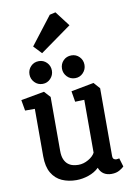

<svg xmlns="http://www.w3.org/2000/svg" viewBox="-97 -952 710 1017"><g transform="rotate(-10 258.0 -443.5)"><path d="M230.5 4Q187.8 4 153.2 -11.3Q118.7 -26.6 98.5 -60.8Q78.3 -95 78.3 -150.8V-406.1H25.9L15.9 -464L141.5 -486.8L171.7 -453.5V-164.2Q171.7 -135.7 179.3 -117.9Q187 -100 199.5 -90.3Q212.1 -80.5 226.7 -77.2Q241.4 -73.9 255 -73.9Q282.4 -73.9 308.5 -89Q334.6 -104 344.5 -123.5V-407.7L295.2 -406.1L285.6 -464L408.1 -487.2L437.9 -453.5V-89.8Q437.9 -76.8 443.9 -72.3Q449.8 -67.8 457.2 -67.8Q462.7 -67.8 467.2 -69Q471.7 -70.2 473.1 -70.2L486.9 -24.2Q480.9 -17.2 463 -6.6Q445.1 4 418.9 4Q395.3 4 378.1 -6.8Q360.9 -17.5 352.2 -40.7Q329.2 -18.5 296.1 -7.3Q263 4 230.5 4ZM318 -529Q291.4 -529 274.1 -547.3Q256.8 -565.6 256.8 -590.2Q256.8 -615.8 274.1 -633.6Q291.4 -651.4 318 -651.4Q343.1 -651.4 360.5 -633.6Q377.8 -615.8 377.8 -590.2Q377.8 -565.6 360.5 -547.3Q343.1 -529 318 -529ZM142.8 -529Q116.7 -529 99.4 -547.3Q82 -565.6 82 -590.2Q82 -615.8 99.4 -633.6Q116.7 -651.4 142.8 -651.4Q167.9 -651.4 185.2 -633.6Q202.5 -615.8 202.5 -590.2Q202.5 -565.6 185.2 -547.3Q167.9 -529 142.8 -529ZM167.5 -689.8 126.8 -732.8 242.8 -883.3 274.5 -890.6 335.8 -810.3Z"/></g></svg>

Font: Kreon Light
Style: Regular
Weight: 300
Designer: Julia Petretta
Foundry: Julia Petretta and Eli Heuer
Version: Version 2.002